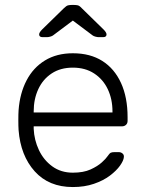

<svg xmlns="http://www.w3.org/2000/svg" viewBox="-20 -745 586 775"><path d="M274 10Q177 10 120 -53.5Q63 -117 55 -220Q54 -235 54 -260Q54 -285 55 -300Q60 -368 87 -420Q114 -472 161.5 -501Q209 -530 274 -530Q344 -530 393 -499Q442 -468 468.5 -410Q495 -352 495 -272V-257Q495 -247 488.5 -241Q482 -235 472 -235H116Q116 -235 116 -231Q116 -227 116 -225Q118 -180 137 -139.5Q156 -99 191 -73.5Q226 -48 274 -48Q317 -48 345.5 -61Q374 -74 391 -89.5Q408 -105 413 -113Q422 -126 427 -128.5Q432 -131 443 -131H459Q468 -131 474.5 -125.5Q481 -120 480 -111Q479 -97 464.5 -76.5Q450 -56 423.5 -36Q397 -16 359 -3Q321 10 274 10ZM116 -291H434V-295Q434 -345 415 -385Q396 -425 360 -448.5Q324 -472 274 -472Q224 -472 188.5 -448.5Q153 -425 134.5 -385Q116 -345 116 -295ZM152 -595Q138 -595 138 -606Q138 -614 150 -626L237 -711Q248 -722 255 -723.5Q262 -725 269 -725H279Q287 -725 294 -723.5Q301 -722 311 -711L398 -626Q410 -614 410 -606Q410 -595 396 -595H379Q373 -595 365.5 -597Q358 -599 354 -602L274 -662L194 -602Q190 -599 182.5 -597Q175 -595 169 -595Z"/></svg>

Font: Rubik Light Light
Style: Regular
Weight: 300
Version: Version 2.101